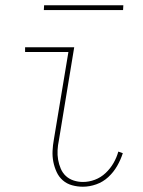

<svg xmlns="http://www.w3.org/2000/svg" viewBox="-20 -699 540 727"><path d="M294 8Q273 8 253 2.5Q233 -3 218 -16Q203 -29 194.5 -47.5Q186 -66 182 -86Q178 -106 179 -127.5Q180 -149 184 -171L239 -502H75V-520H261L203 -168Q199 -149 198 -130.5Q197 -112 200 -94.5Q203 -77 210 -60.5Q217 -44 229.5 -32.5Q242 -21 259 -15.5Q276 -10 294 -10Q317 -10 339.5 -18.5Q362 -27 380 -44Q398 -61 410 -82Q422 -103 428 -125L445 -119Q437 -94 423.5 -70.5Q410 -47 390 -28.5Q370 -10 344.5 -1Q319 8 294 8ZM146 -661 147 -679H447L446 -661Z"/></svg>

Font: Iosevka Curly Thin
Style: Italic
Weight: 100
Italic angle: -9°
Monospace: yes
Designer: Belleve Invis
Foundry: Belleve Invis
Version: Version 22.1.2; ttfautohint (v1.8.4)